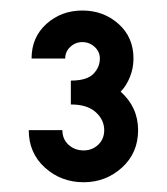

<svg xmlns="http://www.w3.org/2000/svg" viewBox="-20 -754 325 374"><path d="M143 -399Q99 -399 67.5 -427.5Q36 -456 36 -500.5H101.5Q101.5 -483 113.5 -472Q125.5 -461 143 -461Q159.5 -461 171.2 -472Q183 -483 183 -500.5Q183 -520.5 166.5 -535.5Q150 -550.5 118 -550.5V-597Q149 -597 161.8 -610Q174.5 -623 174.5 -640Q174.5 -653.5 164.2 -662.8Q154 -672 140.5 -672Q127 -672 117 -662.8Q107 -653.5 107 -640H41.5Q41.5 -681.5 70.5 -707.5Q99.5 -733.5 140.5 -733.5Q181.5 -733.5 210.8 -707.5Q240 -681.5 240 -640Q240 -621 233 -603.8Q226 -586.5 215 -575.5Q249 -545 249 -500.5Q249 -456 217.5 -427.5Q186 -399 143 -399Z"/></svg>

Font: Urbanist SemiBold
Style: Regular
Weight: 600
Designer: Corey Hu
Foundry: Corey Hu
Version: Version 1.321; ttfautohint (v1.8.4.7-5d5b)